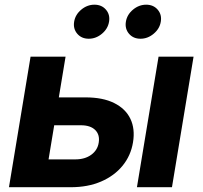

<svg xmlns="http://www.w3.org/2000/svg" viewBox="-20 -783 847 803"><path d="M175.1 -375.7H337.9Q410.2 -375.7 457.6 -352Q505 -328.4 525.3 -286.2Q545.6 -243.9 536.2 -187.3Q527.1 -132 492.5 -89.7Q457.8 -47.4 402.6 -23.7Q347.5 0 275.6 0H17.5L107.8 -545.9H254.2L183.1 -116.4H294.8Q334.9 -116.4 361.3 -135.5Q387.8 -154.7 392.8 -186Q398.3 -219.3 378.3 -239.2Q358.3 -259.1 318.4 -259.1H155.4ZM552.7 0 643.1 -545.9H789.5L699.2 0ZM567.6 -621Q537.4 -621 519.5 -641.9Q501.7 -662.8 506.5 -692.3Q511.3 -721.8 536.2 -742.6Q561.1 -763.4 591.4 -763.4Q621.6 -763.4 639.5 -742.6Q657.4 -721.8 652.5 -692.3Q647.7 -662.8 622.7 -641.9Q597.8 -621 567.6 -621ZM351.2 -621Q321 -621 303.1 -641.9Q285.3 -662.8 290.1 -692.3Q294.9 -721.8 319.8 -742.6Q344.7 -763.4 375 -763.4Q405.2 -763.4 423.1 -742.6Q441 -721.8 436.1 -692.3Q431.3 -662.8 406.4 -641.9Q381.4 -621 351.2 -621Z"/></svg>

Font: Adwaita Sans
Style: Italic
Weight: 400
Italic angle: -9.39999°
Designer: Rasmus Andersson
Foundry: rsms
Version: Version 4.001;git-9221beed3